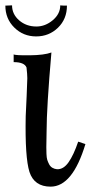

<svg xmlns="http://www.w3.org/2000/svg" viewBox="-24 -681 369 717"><path d="M295 -143Q247 16 165 16Q104 16 86 -39Q69 -93 72 -247Q73 -269 75.5 -322Q78 -375 78 -389Q78 -403 75 -429Q67 -449 27 -449V-478Q32 -474 86.5 -474.5Q141 -475 168 -485Q150 -278 150 -191Q150 -180 149.5 -161Q149 -142 149 -131.5Q149 -121 149.5 -106.5Q150 -92 152.5 -84Q155 -76 159.5 -67.5Q164 -59 171.5 -54.5Q179 -50 189 -49Q213 -48 232 -75Q251 -102 268 -152ZM226 -660Q226 -610 192.5 -577.5Q159 -545 111 -545Q63 -545 29.5 -578Q-4 -611 -4 -660L21 -661Q21 -628 47.5 -605Q74 -582 112 -582Q145 -582 173 -605.5Q201 -629 201 -661Q204 -660 226 -660Z"/></svg>

Font: GFS Artemisia
Style: Regular
Weight: 400
Designer: Takis Katsoulidis and George D. Matthiopoulos
Foundry: Takis Katsoulidis and George D. Matthiopoulos
Version: Version 1.0